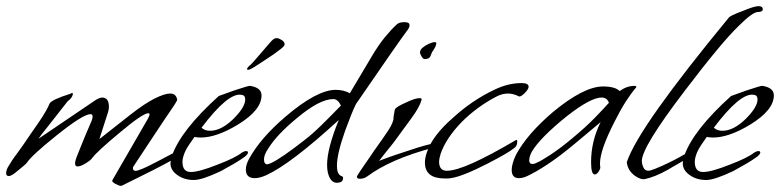

<svg xmlns="http://www.w3.org/2000/svg" viewBox="-21 -580 2535 624"><path d="M372 24Q366 24 354 17.5Q342 11 344 6L459 -193Q465 -204 465 -208Q465 -212 461 -212Q443 -212 367 -148Q296 -89 279 -67Q275 -60 258 -49.5Q241 -39 231 -39Q223 -39 223 -49Q223 -54 224.5 -58.5Q226 -63 227 -67L243 -107Q249 -122 257.5 -142.5Q266 -163 277 -188Q280 -196 280 -201Q280 -209 273 -209Q249 -209 163 -140Q83 -76 67 -52Q63 -46 39 -27Q17 -8 9 -8H7Q-1 -8 -1 -17Q-1 -29 8 -42Q12 -49 18.5 -59Q25 -69 35 -82Q55 -109 83 -151Q103 -179 117.5 -201.5Q132 -224 140 -243Q146 -256 207 -275Q212 -278 213 -278Q218 -278 214 -268Q210 -259 199 -251Q156 -197 133 -167Q108 -136 104 -129L290 -255Q304 -263 311 -263Q333 -263 333 -233Q333 -224 330 -215L302 -128L405 -209Q450 -244 482 -260Q514 -276 532 -276Q552 -276 555 -255Q553 -250 542.5 -234Q532 -218 514 -192Q496 -165 470.5 -126.5Q445 -88 412 -38Q411 -37 411 -33Q411 -27 417 -25Q420 -24 427 -26Q442 -31 458.5 -39Q475 -47 492 -56L549 -86Q549 -80 544 -63Q516 -47 474.5 -26Q433 -5 376 23Q375 24 372 24Z M609 5Q578 5 555.5 -11Q533 -27 533 -49Q533 -57 538 -74Q567 -157 690 -268L740 -286Q788 -302 792 -301Q829 -295 829 -270Q829 -222 752 -175Q683 -133 631 -133Q626 -133 621 -133.5Q616 -134 611 -135Q601 -121 593 -109Q585 -97 580 -86Q572 -67 572 -54Q572 -21 599 -21Q626 -21 686 -45Q744 -67 765 -84Q773 -89 779 -89Q785 -89 785 -84Q784 -78 775 -71Q760 -60 740.5 -48.5Q721 -37 697 -24Q636 5 609 5ZM662 -155Q698 -155 738 -194Q776 -232 776 -257Q776 -271 763 -272Q720 -279 634 -165Q644 -155 662 -155ZM785 -353Q782 -353 782 -355Q782 -359 786.5 -363.5Q791 -368 793 -369Q801 -377 813 -391Q825 -405 837.5 -419.5Q850 -434 857 -442Q862 -448 867 -452Q872 -456 879 -456Q885 -456 894.5 -450Q904 -444 904 -436Q904 -430 890.5 -420Q877 -410 869 -404Q857 -396 839 -384Q821 -372 806 -362.5Q791 -353 785 -353Z M1073 14Q1061 14 1053 2Q1042 -15 1042 -44Q1042 -97 1080 -190Q923 -46 843 -10Q822 -1 807 -1Q778 -1 778 -29Q778 -44 788 -63Q825 -131 907 -201Q1009 -288 1070 -288Q1096 -288 1116 -277L1185 -393Q1209 -434 1231 -460.5Q1253 -487 1269 -501Q1276 -508 1294 -508Q1310 -508 1310 -498Q1310 -490 1301 -479Q1276 -446 1136 -242Q1128 -226 1119.5 -204.5Q1111 -183 1101 -156Q1074 -80 1074 -41Q1074 -14 1088 -8Q1094 -7 1094 -1Q1094 14 1073 14ZM848 -46Q850 -46 853 -47.5Q856 -49 860 -50Q877 -58 904.5 -77Q932 -96 969 -125Q995 -145 1024 -173.5Q1053 -202 1087 -237Q1077 -258 1062 -258Q1018 -258 945 -197Q878 -142 850 -96Q837 -77 837 -62Q837 -46 848 -46Z M1149 1Q1139 1 1139 -5Q1139 -8 1142 -12Q1150 -25 1160.5 -40Q1171 -55 1182 -71Q1193 -88 1206.5 -106.5Q1220 -125 1234 -146Q1252 -171 1257 -189Q1258 -193 1258 -197.5Q1258 -202 1259 -206L1262 -223Q1264 -232 1301 -248Q1328 -261 1343 -261Q1351 -261 1349 -255Q1342 -231 1317 -197L1268 -130Q1259 -117 1244.5 -99.5Q1230 -82 1211 -57Q1213 -58 1219.5 -60.5Q1226 -63 1237 -67Q1248 -71 1264 -76.5Q1280 -82 1302 -89Q1316 -94 1337 -100.5Q1358 -107 1387 -114Q1393 -114 1393 -108V-106Q1393 -102 1387 -100Q1248 -63 1173 -7Q1162 1 1149 1ZM1359 -388Q1354 -388 1349 -396.5Q1344 -405 1344 -410Q1344 -418 1353 -425.5Q1362 -433 1373.5 -438Q1385 -443 1391 -443Q1397 -443 1397 -440Q1397 -435 1394.5 -429.5Q1392 -424 1387 -416Q1382 -410 1378.5 -399Q1375 -388 1359 -388Z M1424 0Q1360 0 1360 -52Q1360 -66 1366 -84Q1384 -139 1451 -197Q1513 -254 1587 -289Q1631 -310 1674 -310Q1697 -310 1697 -298Q1697 -290 1683 -276Q1670 -264 1665 -267Q1647 -276 1630 -276Q1612 -276 1594 -267Q1530 -234 1479 -183Q1428 -130 1411 -80Q1406 -63 1406 -55Q1406 -25 1431 -25Q1460 -25 1516.5 -50.5Q1573 -76 1656 -125Q1659 -126 1660 -122V-119Q1660 -108 1653 -101Q1641 -91 1618.5 -78Q1596 -65 1563 -48Q1481 -6 1444 -1Q1439 0 1434 0Q1429 0 1424 0Z M1665 -1Q1642 -1 1642 -28Q1642 -47 1656 -77Q1692 -144 1775 -215Q1876 -299 1939 -299Q1978 -299 1993 -284Q2016 -301 2042 -301Q2047 -301 2047 -298Q2047 -296 2045 -294Q2031 -278 2013.5 -251Q1996 -224 1976 -184Q1929 -92 1929 -49Q1929 -39 1930 -37V-36Q1930 -30 1924 -21.5Q1918 -13 1912 -13Q1900 -13 1900 -53Q1900 -121 1931 -183L1846 -112Q1798 -72 1759.5 -46.5Q1721 -21 1693 -8Q1679 -1 1665 -1ZM1710 -47Q1716 -47 1723 -51Q1736 -56 1768 -77Q1800 -98 1837 -129Q1883 -167 1913.5 -198.5Q1944 -230 1958 -246Q1952 -263 1934 -263Q1899 -263 1822 -203Q1735 -133 1708 -88Q1699 -72 1699 -58Q1699 -47 1710 -47Z M2075 2Q2062 5 2042 -9Q2019 -26 2016 -53Q2036 -112 2119 -229Q2202 -346 2347 -522Q2351 -529 2392 -544Q2430 -560 2444 -560Q2458 -560 2458 -550Q2458 -541 2442 -541Q2425 -541 2379 -495Q2323 -441 2203 -283Q2065 -102 2065 -57Q2065 -47 2070 -36Q2075 -25 2086 -25Q2092 -25 2109.5 -32Q2127 -39 2148 -49Q2169 -59 2188 -69.5Q2207 -80 2216 -86Q2216 -66 2211 -63Q2203 -59 2195.5 -55Q2188 -51 2180 -46Q2173 -42 2165 -37.5Q2157 -33 2149 -28Q2108 -5 2075 2Z M2274 5Q2243 5 2220.5 -11Q2198 -27 2198 -49Q2198 -57 2203 -74Q2232 -157 2355 -268L2405 -286Q2453 -302 2457 -301Q2494 -295 2494 -270Q2494 -222 2417 -175Q2348 -133 2296 -133Q2291 -133 2286 -133.5Q2281 -134 2276 -135Q2266 -121 2258 -109Q2250 -97 2245 -86Q2237 -67 2237 -54Q2237 -21 2264 -21Q2291 -21 2351 -45Q2409 -67 2430 -84Q2438 -89 2444 -89Q2450 -89 2450 -84Q2449 -78 2440 -71Q2425 -60 2405.5 -48.5Q2386 -37 2362 -24Q2301 5 2274 5ZM2327 -155Q2363 -155 2403 -194Q2441 -232 2441 -257Q2441 -271 2428 -272Q2385 -279 2299 -165Q2309 -155 2327 -155Z"/></svg>

Font: Whisper
Style: Regular
Weight: 400
Designer: Robert E. Leuschke
Foundry: Robert E. Leuschke
Version: Version 1.010; ttfautohint (v1.8.4.7-5d5b)